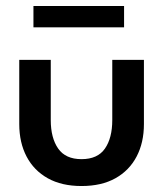

<svg xmlns="http://www.w3.org/2000/svg" viewBox="-20 -611 563 643"><path d="M150 -209Q150 -149 174.8 -113.5Q199.5 -78 253 -78Q307 -78 331.5 -113.5Q356 -149 356 -209V-410.5H462V-195.5Q462 -133.5 437.5 -86.8Q413 -40 366.5 -14Q320 12 253 12Q186.5 12 140 -14Q93.5 -40 69 -86.8Q44.5 -133.5 44.5 -195.5V-410.5H150ZM92 -519.5V-591H395.5V-519.5Z"/></svg>

Font: League Spartan Medium
Style: Regular
Weight: 500
Foundry: The League of Moveable Type
Version: Version 2.002